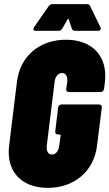

<svg xmlns="http://www.w3.org/2000/svg" viewBox="-20 -900 529 928"><path d="M152 -751H263C271 -751 277 -755 281 -762L307 -807C309 -811 311 -811 312 -807L327 -762C329 -755 335 -751 342 -751H453C465 -751 470 -759 465 -769L416 -870C413 -877 408 -880 400 -880H234C226 -880 220 -877 215 -870L145 -769C138 -758 141 -751 152 -751ZM211 8C339 8 434 -72 449 -196L472 -380C473 -389 468 -395 459 -395H277C269 -395 262 -389 261 -380L247 -265C246 -256 251 -250 260 -250H268C271 -250 273 -248 273 -245L266 -195C263 -170 250 -153 231 -153C213 -153 203 -170 206 -195L244 -505C247 -530 261 -547 280 -547C298 -547 308 -530 305 -505L300 -470C299 -461 304 -455 313 -455H466C475 -455 481 -461 483 -470L487 -503C502 -628 426 -708 299 -708C171 -708 77 -629 62 -505L24 -196C9 -72 83 8 211 8Z"/></svg>

Font: Barlow Condensed Black
Style: Italic
Weight: 900
Width: 3
Italic angle: -7°
Designer: Jeremy Tribby
Foundry: Tribby Type
Version: Version 1.422;hotconv 1.0.109;makeotfexe 2.5.65596